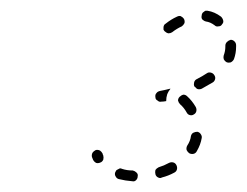

<svg xmlns="http://www.w3.org/2000/svg" viewBox="-20 -583 459 357"><path d="M203 -270Q201 -269 199 -268Q197 -267 196 -266Q195 -264 194 -262Q193 -258 195 -255Q197 -251 201 -250Q213 -247 226 -246Q230 -245 233 -248Q236 -251 236 -255Q237 -259 234 -262Q231 -265 227 -266Q216 -266 207 -269Q205 -270 203 -270ZM269 -267Q268 -263 269 -259Q270 -255 274 -253Q278 -251 281 -253Q293 -256 304 -262Q308 -264 309 -268Q310 -272 308 -276Q306 -280 302 -281Q298 -282 294 -280Q285 -275 275 -272Q271 -270 269 -267ZM166 -303Q162 -305 158 -304Q154 -302 152 -299Q150 -295 151 -291Q152 -288 153 -286Q155 -282 159 -280Q163 -279 167 -281Q170 -282 172 -286Q173 -290 172 -294Q171 -295 171 -297Q169 -301 166 -303ZM327 -304Q329 -300 332 -298Q336 -296 340 -297Q344 -298 346 -302Q353 -314 355 -326Q356 -330 353 -334Q351 -337 347 -338Q343 -338 339 -336Q336 -334 335 -330Q334 -321 328 -312Q326 -308 327 -304ZM333 -369Q337 -368 340 -370Q344 -372 345 -376Q346 -380 344 -384Q337 -396 328 -404Q325 -407 321 -407Q317 -406 314 -403Q311 -400 311 -396Q312 -392 315 -389Q322 -383 327 -374Q329 -370 333 -369ZM273 -396Q269 -398 269 -402Q268 -407 271 -410Q273 -413 278 -414Q284 -415 296 -418H297Q293 -413 291 -408Q289 -402 289 -395Q284 -394 280 -394Q276 -393 273 -396ZM341 -430Q342 -434 346 -436Q356 -441 365 -447Q368 -449 372 -448Q376 -447 378 -444Q381 -440 380 -436Q379 -432 376 -430Q366 -424 355 -418Q353 -417 350 -417Q348 -417 346 -418Q344 -420 343 -421Q343 -421 342 -422Q342 -422 342 -422Q341 -422 341 -423Q340 -426 341 -430ZM396 -480Q395 -477 396 -473Q398 -469 402 -467Q405 -466 409 -467Q413 -469 415 -473Q419 -484 419 -496Q419 -498 419 -499Q419 -503 416 -506Q413 -509 409 -509Q405 -508 402 -505Q399 -502 399 -498Q399 -497 399 -496Q399 -488 396 -480ZM323 -540Q324 -544 322 -548Q320 -551 316 -553Q313 -554 309 -552Q298 -547 288 -539Q286 -538 285 -536Q284 -534 284 -532Q284 -530 284 -528Q285 -526 286 -525Q289 -522 293 -521Q297 -521 300 -523Q309 -530 318 -534Q321 -536 323 -540ZM386 -534Q391 -534 393 -538Q396 -541 395 -545Q394 -549 391 -552Q379 -561 366 -563Q364 -563 362 -563Q360 -562 359 -561Q357 -560 356 -558Q355 -556 355 -554Q354 -550 356 -547Q359 -544 363 -543Q371 -542 379 -536Q382 -533 386 -534Z"/></svg>

Font: FRB American Cursive Dashed Light
Style: Italic
Weight: 300
Italic angle: -25°
Version: Version 2.0;Modular Font Editor K font №1